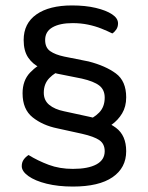

<svg xmlns="http://www.w3.org/2000/svg" viewBox="-20 -641 544 706"><path d="M444 -85Q444 -24 394 10.5Q344 45 248 45Q194 45 151.5 34.5Q109 24 84.5 6.5Q60 -11 60 -30Q60 -44 67 -54Q74 -64 85 -71Q119 -50 159 -35Q199 -20 248 -20Q304 -20 334.5 -36.5Q365 -53 365 -85Q365 -112 345.5 -125.5Q326 -139 282 -149L191 -169Q137 -180 100 -209.5Q63 -239 63 -298Q63 -345 90.5 -374Q118 -403 154 -416L212 -386Q182 -375 161.5 -354Q141 -333 141 -300Q141 -272 161 -255.5Q181 -239 215 -232L307 -212Q369 -199 406.5 -171Q444 -143 444 -85ZM444 -283Q444 -249 429 -224Q414 -199 390.5 -182.5Q367 -166 343 -157L292 -195Q324 -206 344.5 -227Q365 -248 365 -282Q365 -311 345 -326.5Q325 -342 281 -352L191 -370Q157 -378 128.5 -391.5Q100 -405 83.5 -429.5Q67 -454 67 -494Q67 -555 114 -588Q161 -621 245 -621Q294 -621 332 -612Q370 -603 392 -588.5Q414 -574 414 -555Q414 -542 407.5 -532.5Q401 -523 393 -518Q375 -527 352.5 -536Q330 -545 303.5 -550.5Q277 -556 247 -556Q200 -556 173 -540.5Q146 -525 146 -494Q146 -466 164.5 -453Q183 -440 216 -433L306 -415Q368 -399 406 -371Q444 -343 444 -283Z"/></svg>

Font: Baloo Paaji 2
Style: Regular
Weight: 400
Designer: Shuchita Grover, Noopur Datye and Ek Type
Foundry: Ek Type
Version: Version 1.700